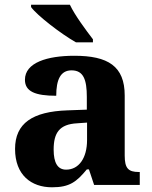

<svg xmlns="http://www.w3.org/2000/svg" viewBox="-20 -786 645 816"><path d="M303 -606H375V-619C346 -657 298 -721 277 -766H112V-756C137 -721 239 -642 303 -606ZM201 10C276 10 305 -13 349 -66H358L380 0H574V-55H570C525 -55 510 -71 510 -125V-380C510 -505 439 -549 296 -549C181 -549 86 -520 86 -447C86 -397 130 -379 219 -379C219 -447 237 -487 284 -487C335 -487 349 -447 349 -374V-320L267 -317C118 -312 44 -262 44 -153C44 -42 113 10 201 10ZM261 -65C225 -65 208 -94 208 -150C208 -221 232 -258 308 -262L350 -265V-191C350 -114 315 -65 261 -65Z"/></svg>

Font: Noto Serif Hentaigana Bold
Style: Regular
Weight: 700
Designer: Kazuhiro Yamada
Foundry: nipponia
Version: Version 1.000